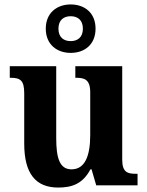

<svg xmlns="http://www.w3.org/2000/svg" viewBox="-20 -834 663 864"><path d="M298 -596C361 -596 410 -634 410 -705C410 -776 361 -814 298 -814C236 -814 186 -776 186 -705C186 -634 236 -596 298 -596ZM298 -649C268 -649 243 -665 243 -705C243 -745 268 -761 298 -761C328 -761 353 -745 353 -705C353 -665 328 -649 298 -649ZM242 10C303 10 352 -6 387 -72H392L413 0H599V-52H592C556 -52 530 -57 530 -115V-536H319V-484H322C358 -484 386 -478 386 -419V-226C386 -132 362 -72 302 -72C248 -72 233 -123 233 -213V-536H24V-484H27C72 -484 89 -472 89 -414V-188C89 -52 141 10 242 10Z"/></svg>

Font: Noto Serif Bengali SemiCondensed
Style: Bold
Weight: 700
Width: 4
Designer: Juan Bruce, Universal Thirst, Indian Type Foundry and the Monotype Design Team.
Foundry: Monotype Imaging Inc.
Version: Version 2.003